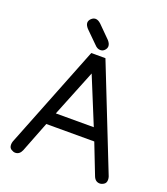

<svg xmlns="http://www.w3.org/2000/svg" viewBox="-147 -903 890 1021"><g transform="rotate(20 298.0 -392.5)"><path d="M317.4 -715.8 249 -784.2C238 -794.6 227.5 -799.8 217.8 -799.8C209.3 -799.8 201.3 -796.2 193.8 -789.1C186.4 -781.9 182.6 -774.1 182.6 -765.6C182.6 -756.5 187.5 -746.4 197.3 -735.4L264.6 -668.9C274.4 -657.9 285.2 -652.3 296.9 -652.3C306.6 -652.3 314.8 -655.9 321.3 -663.1C327.8 -670.2 331.1 -677.7 331.1 -685.5C331.1 -695.3 326.5 -705.4 317.4 -715.8ZM337.9 -621.1H257.8L26.4 -36.1C24.4 -30.3 23.4 -24.1 23.4 -17.6C23.4 -5.9 27.5 2.6 35.6 7.8C43.8 13 51.4 15.6 58.6 15.6C74.9 15.6 86.9 6.5 94.7 -11.7L162.1 -184.6H433.6L501 -11.7C508.1 6.5 520.2 15.6 537.1 15.6C544.3 15.6 551.9 13 560.1 7.8C568.2 2.6 572.3 -5.9 572.3 -17.6C572.3 -24.1 571.3 -30.3 569.3 -36.1ZM190.4 -254.9 296.9 -519.5 405.3 -254.9Z"/></g></svg>

Font: Jura
Style: DemiBold
Weight: 600
Version: Version 2.5.1